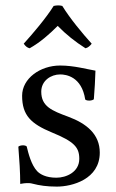

<svg xmlns="http://www.w3.org/2000/svg" viewBox="-20 -682 430 712"><path d="M48 -138C52 -89 55 -42 55 0C65 -2 75 -3 80 -3C87 -3 93 -3 100 -1C127 6 154 10 191 10C247 10 350 -17 350 -116C350 -184.3 301 -224 233 -249.2C172.8 -271.5 133 -287 133 -342C133 -383 169 -406 203 -406C225 -406 283 -398 296 -313C302 -307 322 -308 328 -314C331 -350 333 -387 334 -420C303 -425 255 -439 203 -439C129 -439 62 -391 62 -327C62 -254 95 -223 172 -191C255 -157 274 -136 274 -93C274 -44 226 -23 189 -23C150 -23 128.3 -36.3 118 -47C96 -70 85 -114 79 -139C73 -145 54 -144 48 -138ZM211 -660C200.3 -663 189.7 -662.3 179 -660C150 -614 104 -560 68 -520C74 -511 81 -505 90 -503C129 -525 162 -554 194 -586C224 -555 259 -527 297 -503C306.4 -504.9 315 -513 320 -520C284 -560 240 -613 211 -660Z"/></svg>

Font: Libertinus Serif
Style: Regular
Weight: 400
Designer: Philipp H. Poll
Foundry: Khaled Hosny
Version: Version 6.2